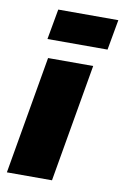

<svg xmlns="http://www.w3.org/2000/svg" viewBox="-84 -785 537 834"><g transform="rotate(10 184.5 -367.5)"><path d="M7 0H206L296 -520H97ZM80 -601H345L369 -735H104Z"/></g></svg>

Font: Fixel Display Black
Style: Italic
Weight: 900
Italic angle: -10°
Designer: AlfaBravo + MacPaw
Foundry: Kyrylo Tkachov, Marchela Mozhyna, Serhii Makarenko, Maria Weinstein, Zakhar Kryvoshyya
Version: Version 1.210;Glyphs 3.2 (3217)